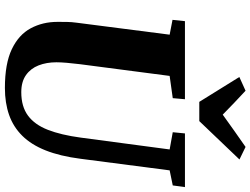

<svg xmlns="http://www.w3.org/2000/svg" viewBox="-142 -894 1046 803"><g transform="rotate(90 381.5 -493.0)"><path d="M693 -679 644.5 -306Q633.5 -220.5 609.5 -160.2Q585.5 -100 548.2 -62.5Q511 -25 461 -7.5Q411 10 348.5 10Q246.5 10 186 -19Q125.5 -48 98.8 -98Q72 -148 72 -209.5Q72 -228.5 72.2 -248.8Q72.5 -269 75.5 -290.5L125.5 -679L63.5 -691L69 -743H395.5L391 -692L298 -679L249 -304Q245.5 -275 243.2 -249.2Q241 -223.5 241 -205.5Q241 -164 254 -130.8Q267 -97.5 294.8 -78Q322.5 -58.5 366 -58.5Q426 -58.5 464 -86.5Q502 -114.5 523.5 -169.8Q545 -225 556 -307L605.5 -679L533.5 -692L538.5 -743H763L756 -692ZM406.5 -803 302.5 -970.5 360 -996.5Q385.5 -973 410.5 -949Q435.5 -925 460 -901Q494 -925.5 527.5 -949.2Q561 -973 595 -996.5L647.5 -971L487 -803Z"/></g></svg>

Font: Merriweather 24pt Black
Style: Italic
Weight: 900
Italic angle: -7.8°
Designer: Eben Sorkin
Foundry: Eben Sorkin
Version: Version 2.101